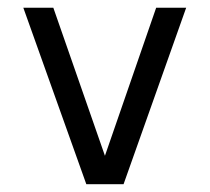

<svg xmlns="http://www.w3.org/2000/svg" viewBox="-20 -474 540 494"><path d="M40 -454.1H117.2L250 -73.2L381.8 -454.1H459L297.9 0H202.1Z"/></svg>

Font: BabelStone Irk Bitig
Style: Regular
Weight: 400
Designer: Andrew West
Foundry: BabelStone
Version: Version 1.03 June 7, 2023